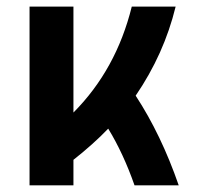

<svg xmlns="http://www.w3.org/2000/svg" viewBox="-20 -557 626 577"><path d="M68.8 0V-537.1H200.7V-218.8Q329.1 -347.7 376 -537.1H507.8Q473.1 -394.5 387.7 -269.5Q464.4 -152.3 517.1 0H384.3Q350.6 -96.2 305.2 -170.4Q260.7 -124 200.7 -76.7V0Z"/></svg>

Font: Consola Mono
Style: Bold
Weight: 700
Monospace: yes
Designer: Wojciech Kalinowski "wmk69" (wmk69@o2.pl)
Foundry: Wojciech Kalinowski "wmk69" (wmk69@o2.pl)
Version: Version 2.1.0